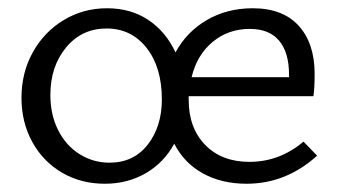

<svg xmlns="http://www.w3.org/2000/svg" viewBox="-20 -440 824 465"><path d="M748 -63Q673 5 577 5Q517 5 471.5 -20Q426 -45 402 -92Q377 -46 333 -20.5Q289 5 234 5Q176 5 130 -22Q84 -49 58 -96.5Q32 -144 32 -203Q32 -264 59.5 -313.5Q87 -363 134.5 -391.5Q182 -420 239 -420Q297 -420 339.5 -391.5Q382 -363 405 -313Q432 -363 481 -391.5Q530 -420 592 -420Q665 -420 703.5 -377.5Q742 -335 742 -261Q742 -225 739 -207H437V-198Q437 -130 477 -89Q517 -48 584 -48Q657 -48 715 -97ZM372 -199Q372 -277 335 -324Q298 -371 238 -371Q178 -371 140 -325Q102 -279 102 -210Q102 -162 121 -124.5Q140 -87 173 -66.5Q206 -46 245 -46Q304 -46 338 -90Q372 -134 372 -199ZM444 -253H680V-259Q680 -313 656 -341.5Q632 -370 585 -370Q533 -370 495 -338.5Q457 -307 444 -253Z"/></svg>

Font: Ysabeau Infant
Style: Regular
Weight: 400
Designer: Christian Thalmann (Catharsis Fonts)
Version: Version 0.003